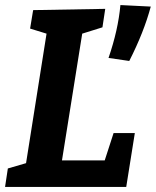

<svg xmlns="http://www.w3.org/2000/svg" viewBox="-21 -739 616 759"><path d="M393 -105 428 -213H512L478 0H-1L10 -73L82 -94L163 -606L98 -626L110 -699L395 -704L384 -631L304 -606L224 -105ZM408 -510Q446 -620 455 -719L575 -713Q548 -612 490 -498Z"/></svg>

Font: Bitter Pro
Style: Bold Italic
Weight: 700
Italic angle: -9°
Designer: Sol Matas, and Bitter project Authors
Foundry: Sol Matas
Version: Version 1.010